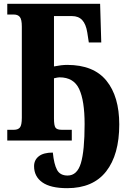

<svg xmlns="http://www.w3.org/2000/svg" viewBox="-20 -734 666 1003"><path d="M158 134Q158 102 182.5 82.5Q207 63 256 63Q262 124 278 153.5Q294 183 333 183Q383 183 402.5 118.5Q422 54 422 -86Q422 -208 393.5 -269Q365 -330 291 -330Q282 -330 262 -325V-115Q262 -78 270 -67Q278 -56 302 -56H355V0H18V-56H53Q74 -56 84 -68Q94 -80 94 -119V-595Q94 -633 83.5 -645.5Q73 -658 53 -658H18V-714H503L509 -512H444L436 -564Q429 -608 409.5 -629Q390 -650 356 -650H262V-387Q302 -395 331 -395Q469 -395 536 -312.5Q603 -230 603 -84Q603 74 534.5 161.5Q466 249 331 249Q244 249 201 218.5Q158 188 158 134Z"/></svg>

Font: Noto Serif CondBlack
Style: Regular
Weight: 900
Width: 3
Designer: Monotype Design Team
Foundry: Monotype Imaging Inc.
Version: Version 1.001